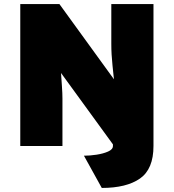

<svg xmlns="http://www.w3.org/2000/svg" viewBox="-20 -720 857 947"><path d="M482 207 394 48Q423 48 456 43Q489 38 513 27.5Q537 17 537 0V-8L281 -360Q283 -329 285.5 -294Q288 -259 288 -234V0H80V-700H273L542 -329Q538 -367 535 -396Q532 -425 530.5 -450.5Q529 -476 529 -504Q529 -532 529 -570V-700H737V0Q737 114 670.5 160.5Q604 207 482 207Z"/></svg>

Font: Lexend Black
Style: Regular
Weight: 900
Designer: Bonnie Shaver-Troup, Thomas Jockin
Foundry: Lexend
Version: Version 1.007; ttfautohint (v1.8.3)